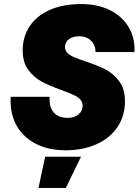

<svg xmlns="http://www.w3.org/2000/svg" viewBox="-20 -730 690 948"><path d="M33 -252H225Q222 -203 244.5 -175.5Q267 -148 315 -148Q347 -148 367.5 -165Q388 -182 388 -209Q388 -227 375 -240Q362 -253 341.5 -262Q321 -271 284 -285Q224 -307 186 -327Q148 -347 120 -384.5Q92 -422 92 -481Q92 -549 127 -601Q162 -653 227 -681.5Q292 -710 381 -710Q460 -710 520.5 -681Q581 -652 614 -598Q647 -544 644 -473H452Q451 -509 428.5 -530Q406 -551 371 -551Q340 -551 320.5 -536.5Q301 -522 301 -496Q301 -480 313.5 -468Q326 -456 346 -447.5Q366 -439 402 -427Q462 -407 501 -387Q540 -367 568.5 -329Q597 -291 597 -231Q597 -157 559.5 -102Q522 -47 455.5 -17.5Q389 12 304 12Q218 12 155 -21Q92 -54 60 -113.5Q28 -173 33 -252ZM203 44H380L305 198H170Z"/></svg>

Font: Azeret Mono ExtraBold
Style: Italic
Weight: 800
Italic angle: -12°
Designer: Martin Vácha
Foundry: Displaay
Version: Version 1.000; Glyphs 3.0.3, build 3074